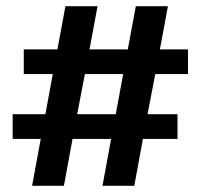

<svg xmlns="http://www.w3.org/2000/svg" viewBox="-20 -602 665 622"><path d="M112 -152H21V-232H127L151 -362H57V-442H166L192 -582H296L270 -442H394L420 -582H524L498 -442H589V-362H483L458 -232H555V-152H443L415 0H312L340 -152H215L187 0H84ZM355 -232 379 -362H255L230 -232Z"/></svg>

Font: MaitreeSemiBold
Style: Regular
Weight: 600
Designer: CadsonDemak Team
Foundry: CadsonDemak
Version: Version 1.000